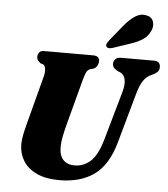

<svg xmlns="http://www.w3.org/2000/svg" viewBox="-62 -1006 940 1074"><g transform="rotate(5 408.0 -469.5)"><path d="M542 -235 620 -509.5Q644.5 -600 594.5 -620L584 -624Q566.5 -634 560.2 -642.5Q554 -651 554 -664.5Q554.5 -679 564.8 -689.5Q575 -700 595.5 -700H782Q799.5 -700 808 -691Q816.5 -682 816.5 -668Q816.5 -650 807.5 -640.5Q798.5 -631 782.5 -623.5L773.5 -619Q745.5 -607 728 -580.5Q710.5 -554 696.5 -503.5L619.5 -228Q583.5 -98.5 506.5 -43.2Q429.5 12 311.5 12Q233.5 12 182.5 -12.5Q131.5 -37 106.8 -78Q82 -119 82 -169Q82.5 -201 92.2 -243.2Q102 -285.5 111 -317.5L174.5 -559.5Q180.5 -581.5 178 -600Q175.5 -618.5 166.5 -624.5L150 -630Q138 -639.5 133.2 -646.8Q128.5 -654 128.5 -667.5Q129 -680.5 137.5 -690.2Q146 -700 161 -700H439Q475 -700 475 -669.5Q474.5 -656.5 468 -644.2Q461.5 -632 447.5 -626L429.5 -621.5Q414.5 -615.5 407.8 -601Q401 -586.5 393 -557.5L329.5 -318.5Q315 -265.5 308.8 -232.2Q302.5 -199 302.5 -175Q302 -126 325 -101.8Q348 -77.5 388.5 -77.5Q438.5 -77.5 477.5 -111.8Q516.5 -146 542 -235ZM593.5 -880.5Q623.5 -917 654 -936.5Q684.5 -956 716.5 -949Q747 -943 755.5 -917.2Q764 -891.5 751.5 -865.5Q738 -834.5 711.5 -816.5Q685 -798.5 644 -784.5L544 -751Q533 -747 522.5 -748Q512 -749 508.5 -756.5Q504.5 -764.5 509.2 -773.5Q514 -782.5 522 -792.5Z"/></g></svg>

Font: Fraunces 72pt S050 Black
Style: Italic
Weight: 900
Italic angle: -16°
Version: Version 1.000; ttfautohint (v1.8.3)